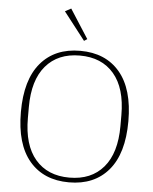

<svg xmlns="http://www.w3.org/2000/svg" viewBox="-62 -987 835 1050"><g transform="rotate(5 356.0 -462.0)"><path d="M356 -14Q476 -14 543 -92.5Q610 -171 610 -319V-379Q610 -527 543 -605.5Q476 -684 356 -684Q236 -684 169 -605.5Q102 -527 102 -379V-319Q102 -171 169 -92.5Q236 -14 356 -14ZM356 12Q217 12 139 -80Q61 -172 61 -349Q61 -526 139 -618Q217 -710 356 -710Q495 -710 573 -618Q651 -526 651 -349Q651 -172 573 -80Q495 12 356 12ZM253 -918 286 -936 388 -777 371 -766Z"/></g></svg>

Font: IBM Plex Serif ExtraLight
Style: Regular
Weight: 200
Designer: Mike Abbink, Paul van der Laan, Pieter van Rosmalen
Foundry: Bold Monday
Version: Version 2.5